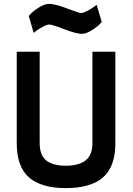

<svg xmlns="http://www.w3.org/2000/svg" viewBox="-20 -958 685 987"><path d="M184 -223Q184 -159 218.5 -132.5Q253 -106 318 -106Q384 -106 419.5 -133Q455 -160 455 -223V-692H573V-223Q573 -101 509.5 -46Q446 9 318 9Q192 9 129 -46Q66 -101 66 -223V-692H184ZM477 -933 503 -845Q497 -838 487 -828Q477 -818 449.5 -801Q422 -784 400 -784Q373 -784 310 -808Q247 -832 233 -832Q221 -832 201 -821Q181 -810 167 -800L153 -789L128 -876Q134 -883 144.5 -893.5Q155 -904 182.5 -921Q210 -938 232 -938Q264 -938 325 -914.5Q386 -891 397 -891Q408 -891 428 -901.5Q448 -912 462 -922Z"/></svg>

Font: TitilliumText22L Rg
Style: Bold
Weight: 700
Designer: Campivisivi
Foundry: Campivisivi
Version: 1.000